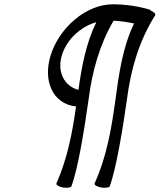

<svg xmlns="http://www.w3.org/2000/svg" viewBox="-20 -858 741 891"><path d="M489 7C519 -72 551 -267 570 -403C587 -532 623 -665 700 -787C704 -793 694 -803 678 -810C678 -812 677 -813 676 -813C622 -829 564 -838 503 -838C380 -838 256 -730 216 -604C177 -483 225 -375 333 -364C316 -245 294 -125 242 -7C239 0 252 8 271 12C290 15 308 13 311 7C342 -72 373 -267 392 -403C408 -524 440 -647 507 -762C540 -760 571 -756 602 -749C548 -636 532 -514 516 -397C498 -267 477 -135 419 -7C416 0 429 8 449 12C468 15 486 13 489 7ZM267 -601C289 -675 355 -735 427 -755C378 -655 359 -547 344 -441C278 -458 244 -525 267 -601Z"/></svg>

Font: Nupuram Light Oblique
Style: Regular
Weight: 300
Designer: Santhosh Thottingal (santhosh.thottingal@gmail.com)
Foundry: SMC
Version: Version 1.000